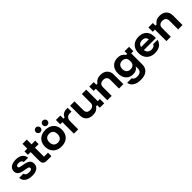

<svg xmlns="http://www.w3.org/2000/svg" viewBox="393 -2388 4286 4286"><g transform="rotate(-45 2536.5 -244.5)"><path d="M274.2 10Q164.2 10 100.4 -36.2Q36.7 -82.5 31.7 -165.8H165Q171.7 -130 199.6 -112.5Q227.5 -95 280 -95Q365.8 -95 365.8 -142.5Q365.8 -161.7 352.9 -172.9Q340 -184.2 310 -190L198.3 -211.7Q48.3 -240.8 48.3 -352.5Q48.3 -424.2 105.8 -467.1Q163.3 -510 265 -510Q365.8 -510 425 -465.8Q484.2 -421.7 490 -342.5H356.7Q347.5 -377.5 324.2 -393.3Q300.8 -409.2 256.7 -409.2Q218.3 -409.2 198.3 -397.9Q178.3 -386.7 178.3 -364.2Q178.3 -348.3 190.8 -337.5Q203.3 -326.7 229.2 -321.7L343.3 -300Q421.7 -284.2 458.3 -249.2Q495 -214.2 495 -154.2Q495 -76.7 437.9 -33.3Q380.8 10 274.2 10Z M731.7 0Q678.3 0 648.8 -27.1Q619.2 -54.2 619.2 -110V-391.7H533.3V-500H620.8V-650H755.8V-500H871.7V-391.7H757.5V-108.3H883.3V0Z M1200 10Q1118.3 10 1057.9 -22.1Q997.5 -54.2 964.2 -112.5Q930.8 -170.8 930.8 -250.8Q930.8 -330 963.8 -388.3Q996.7 -446.7 1057.5 -478.3Q1118.3 -510 1200.8 -510Q1282.5 -510 1342.5 -478.3Q1402.5 -446.7 1435 -388.3Q1467.5 -330 1467.5 -250Q1467.5 -170.8 1435 -112.1Q1402.5 -53.3 1342.1 -21.7Q1281.7 10 1200 10ZM1200 -110Q1262.5 -110 1295.8 -147.9Q1329.2 -185.8 1329.2 -250.8Q1329.2 -315.8 1295.8 -352.9Q1262.5 -390 1200 -390Q1136.7 -390 1102.9 -352.9Q1069.2 -315.8 1069.2 -250.8Q1069.2 -185.8 1102.9 -147.9Q1136.7 -110 1200 -110ZM1307.5 -550.8Q1277.5 -550.8 1255.8 -572.5Q1234.2 -594.2 1234.2 -625Q1234.2 -655.8 1255.8 -677.5Q1277.5 -699.2 1307.5 -699.2Q1338.3 -699.2 1360 -677.5Q1381.7 -655.8 1381.7 -625Q1381.7 -594.2 1360 -572.5Q1338.3 -550.8 1307.5 -550.8ZM1089.2 -550.8Q1058.3 -550.8 1036.7 -572.5Q1015 -594.2 1015 -625Q1015 -655.8 1036.7 -677.5Q1058.3 -699.2 1089.2 -699.2Q1119.2 -699.2 1140.8 -677.5Q1162.5 -655.8 1162.5 -625Q1162.5 -594.2 1140.8 -572.5Q1119.2 -550.8 1089.2 -550.8Z M1593.3 0V-363.3H1525V-500H1665V-401.7H1700Q1720 -454.2 1763.3 -480Q1806.7 -505.8 1860.8 -505.8H1903.3V-385.8H1855Q1790 -385.8 1759.6 -349.2Q1729.2 -312.5 1729.2 -252.5V0Z M2190 9.2Q2085.8 9.2 2030 -45.8Q1974.2 -100.8 1974.2 -195.8V-500H2112.5V-222.5Q2112.5 -168.3 2140.4 -141.2Q2168.3 -114.2 2224.2 -114.2Q2281.7 -114.2 2312.9 -143.3Q2344.2 -172.5 2344.2 -226.7V-500H2482.5V-136.7H2550.8V0H2410.8V-81.7H2375.8Q2345.8 -37.5 2302.9 -14.2Q2260 9.2 2190 9.2Z M2647.5 0V-363.3H2579.2V-500H2719.2V-418.3H2754.2Q2783.3 -461.7 2827.5 -485.4Q2871.7 -509.2 2937.5 -509.2Q3041.7 -509.2 3098.8 -452.1Q3155.8 -395 3155.8 -299.2V0H3017.5V-273.3Q3017.5 -328.3 2987.9 -357.1Q2958.3 -385.8 2901.7 -385.8Q2845 -385.8 2815.4 -357.1Q2785.8 -328.3 2785.8 -273.3V0Z M3501.7 210Q3389.2 210 3318.8 164.6Q3248.3 119.2 3235 38.3H3381.7Q3401.7 100 3497.5 100Q3562.5 100 3597.1 70.4Q3631.7 40.8 3631.7 -15V-81.7H3627.5Q3605 -41.7 3565.4 -20.8Q3525.8 0 3470.8 0Q3400 0 3347.9 -31.2Q3295.8 -62.5 3267.1 -120Q3238.3 -177.5 3238.3 -255Q3238.3 -371.7 3302.9 -440.8Q3367.5 -510 3480 -510Q3543.3 -510 3587.9 -485.8Q3632.5 -461.7 3659.2 -418.3H3694.2V-500H3834.2V-363.3H3765.8V-13.3Q3765.8 93.3 3697.5 151.7Q3629.2 210 3501.7 210ZM3505 -120Q3562.5 -120 3595 -151.7Q3627.5 -183.3 3627.5 -238.3V-273.3Q3627.5 -327.5 3594.6 -358.8Q3561.7 -390 3505 -390Q3444.2 -390 3410.4 -354.2Q3376.7 -318.3 3376.7 -254.2Q3376.7 -190 3410.4 -155Q3444.2 -120 3505 -120Z M4150 10Q4069.2 10 4009.2 -22.1Q3949.2 -54.2 3916.7 -112.9Q3884.2 -171.7 3884.2 -251.7Q3884.2 -331.7 3915.8 -389.6Q3947.5 -447.5 4006.3 -478.8Q4065 -510 4145 -510Q4223.3 -510 4279.6 -480Q4335.8 -450 4365.8 -394.2Q4395.8 -338.3 4395.8 -260.8V-214.2H4016.7Q4025 -158.3 4059.2 -129.2Q4093.3 -100 4149.2 -100Q4193.3 -100 4219.2 -115Q4245 -130 4255.8 -160.8H4394.2Q4377.5 -80.8 4313.3 -35.4Q4249.2 10 4150 10ZM4020 -305.8H4263.3Q4256.7 -353.3 4226.7 -377.1Q4196.7 -400.8 4145.8 -400.8Q4095 -400.8 4062.9 -376.7Q4030.8 -352.5 4020 -305.8Z M4514.2 0V-363.3H4445.8V-500H4585.8V-418.3H4620.8Q4650 -461.7 4694.2 -485.4Q4738.3 -509.2 4804.2 -509.2Q4908.3 -509.2 4965.4 -452.1Q5022.5 -395 5022.5 -299.2V0H4884.2V-273.3Q4884.2 -328.3 4854.6 -357.1Q4825 -385.8 4768.3 -385.8Q4711.7 -385.8 4682.1 -357.1Q4652.5 -328.3 4652.5 -273.3V0Z"/></g></svg>

Font: Funnel Display Light
Style: Bold
Weight: 700
Version: Version 1.000